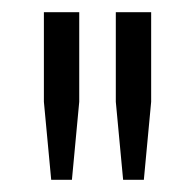

<svg xmlns="http://www.w3.org/2000/svg" viewBox="-20 -706 322 315"><path d="M64 -411 52 -539V-686H110V-539L98 -411ZM182 -411 170 -539V-686H228V-539L216 -411Z"/></svg>

Font: Archivo ExtraCondensed Light
Style: Regular
Weight: 300
Width: 2
Designer: Hector Gatti
Foundry: Omnibus-Type
Version: Version 2.001